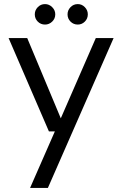

<svg xmlns="http://www.w3.org/2000/svg" viewBox="-20 -698 597 938"><path d="M127 220 248 -56H219L22 -512H113L277 -120L448 -512H535L214 220ZM200 -578Q179 -578 164.5 -592.5Q150 -607 150 -628Q150 -648 164.5 -663Q179 -678 200 -678Q220 -678 235 -663Q250 -648 250 -628Q250 -607 235 -592.5Q220 -578 200 -578ZM360 -578Q339 -578 324.5 -592.5Q310 -607 310 -628Q310 -648 324.5 -663Q339 -678 360 -678Q380 -678 394.5 -663Q409 -648 409 -628Q409 -607 394.5 -592.5Q380 -578 360 -578Z"/></svg>

Font: DM Sans 12pt
Style: Regular
Weight: 400
Version: Version 4.004;gftools[0.9.30]